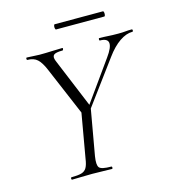

<svg xmlns="http://www.w3.org/2000/svg" viewBox="-111 -835 824 925"><g transform="rotate(-15 301.5 -372.5)"><path d="M282 -270 273 -278 449 -524Q481 -568 478 -590.5Q475 -613 437 -613Q434 -613 434 -619Q434 -625 437 -625Q460 -625 480 -623.5Q500 -622 532 -622Q553 -622 566.5 -623.5Q580 -625 599 -625Q603 -625 603 -619Q603 -613 599 -613Q568 -613 534.5 -590Q501 -567 469 -523ZM135 0Q131 0 131 -6Q131 -12 135 -12Q167 -12 184.5 -17Q202 -22 210.5 -37Q219 -52 223 -81L263 -310L312 -319L270 -81Q263 -38 273.5 -25Q284 -12 333 -12Q337 -12 337 -6Q337 0 333 0Q313 0 288.5 -1Q264 -2 235 -2Q205 -2 180 -1Q155 0 135 0ZM274 -271 159 -542Q143 -580 125 -596.5Q107 -613 76 -613Q72 -613 72 -619Q72 -625 76 -625Q90 -625 106.5 -623.5Q123 -622 138 -622Q171 -622 201 -623.5Q231 -625 253 -625Q256 -625 255 -619Q254 -613 250 -613Q216 -613 206.5 -604Q197 -595 206 -573L312 -317ZM247 -719Q244 -719 242.5 -725.5Q241 -732 242.5 -738.5Q244 -745 247 -745H487Q491 -745 492 -738.5Q493 -732 492 -725.5Q491 -719 487 -719Z"/></g></svg>

Font: Cormorant Garamond Light Light
Style: Italic
Weight: 300
Italic angle: -10°
Version: Version 4.001